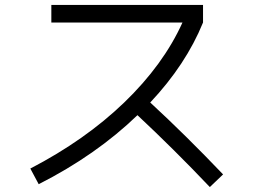

<svg xmlns="http://www.w3.org/2000/svg" viewBox="-20 -737 1040 785"><path d="M189.9 -645V-716.8H810.1V-645Q740.2 -473.1 594.2 -317.9Q739.3 -184.1 892.1 -23.9L837.9 27.8Q691.9 -126 542 -266.1Q373 -103 138.2 16.1L104 -47.9Q328.1 -164.1 488 -318.1Q647.9 -472.2 726.1 -645Z"/></svg>

Font: WebKoruri
Style: Regular
Weight: 400
Foundry: lindwurm / mohemohe
Version: Version 1.00